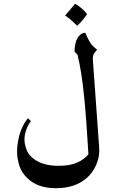

<svg xmlns="http://www.w3.org/2000/svg" viewBox="-20 -854 603 1012"><path d="M503 -73Q506 -29 487.5 14Q469 57 435 86Q374 138 275 138Q180 138 126 87Q95 58 82.5 20.5Q70 -17 70 -55Q70 -104 87 -157Q101 -199 127 -231L143 -215Q130 -200 119.5 -173Q109 -146 109 -118Q109 -94 120 -64.5Q131 -35 163 -13Q210 20 289 20Q349 20 387.5 2.5Q426 -15 446 -41Q436 -217 424 -339Q409 -488 388 -567L373 -581Q373 -586 374 -602Q375 -618 381 -637Q395 -677 429 -682Q445 -645 456.5 -627.5Q468 -610 492 -592Q478 -576 473.5 -568Q469 -560 469 -546Q469 -537 470 -531Q478 -429 503 -73ZM439 -779Q430 -766 418 -751Q406 -736 387 -718Q346 -759 323 -772Q365 -820 376 -834Q393 -825 411.5 -809Q430 -793 439 -779Z"/></svg>

Font: Katibeh
Style: Regular
Weight: 400
Designer: Arabic design by Kourosh Beigpour, Latin design by Eduardo Tunni, engineering by Lasse Fister
Version: Version 1.0010g